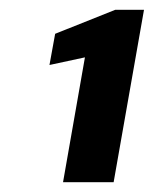

<svg xmlns="http://www.w3.org/2000/svg" viewBox="-20 -724 314 392"><path d="M108.7 -352 153.4 -606.9 81 -591.3 92.6 -655 215.3 -704H274L212 -352Z"/></svg>

Font: DM Sans 9pt
Style: Italic
Weight: 400
Italic angle: -10°
Designer: Colophon Foundry, Jonny Pinhorn
Foundry: Colophon Foundry
Version: Version 4.004